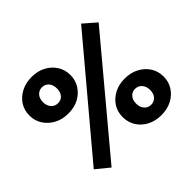

<svg xmlns="http://www.w3.org/2000/svg" viewBox="-154 -805 998 998"><g transform="rotate(-45 345.0 -306.5)"><path d="M139 14 67 -45 556 -627 625 -567ZM179 -343Q135 -343 101.5 -361Q68 -379 48 -409.5Q28 -440 28 -479Q28 -518 47.5 -548Q67 -578 101 -595.5Q135 -613 178 -613Q222 -613 255.5 -595Q289 -577 308.5 -546.5Q328 -516 328 -477Q328 -439 308.5 -408.5Q289 -378 256 -360.5Q223 -343 179 -343ZM179 -419Q202 -419 215.5 -435Q229 -451 229 -477Q229 -504 215 -520.5Q201 -537 178 -537Q156 -537 141.5 -521Q127 -505 127 -479Q127 -452 141.5 -435.5Q156 -419 179 -419ZM514 -265Q558 -265 592 -247Q626 -229 645.5 -198.5Q665 -168 665 -129Q665 -91 645.5 -60.5Q626 -30 592.5 -12.5Q559 5 515 5Q471 5 437 -13Q403 -31 384 -61.5Q365 -92 365 -131Q365 -170 384.5 -200Q404 -230 437.5 -247.5Q471 -265 514 -265ZM514 -189Q492 -189 478 -173Q464 -157 464 -131Q464 -104 478.5 -87.5Q493 -71 515 -71Q538 -71 552 -87Q566 -103 566 -129Q566 -156 551.5 -172.5Q537 -189 514 -189Z"/></g></svg>

Font: Ysabeau Office ExtraBold
Style: Regular
Weight: 800
Designer: Christian Thalmann (Catharsis Fonts)
Version: Version 2.001;gftools[0.9.30]; featfreeze: tnum,lnum,ss02